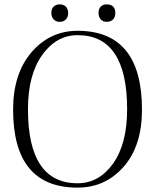

<svg xmlns="http://www.w3.org/2000/svg" viewBox="-20 -850 710 879"><path d="M40 -348Q40 -513 124.5 -611Q209 -709 335 -709Q630 -709 630 -348Q630 -182 546 -86.5Q462 9 335 9Q40 9 40 -348ZM108 -350Q108 -11 335 -11Q433 -11 497.5 -101Q562 -191 562 -350Q562 -689 335 -689Q238 -689 173 -598Q108 -507 108 -350ZM253 -750Q236 -750 225.5 -761.5Q215 -773 215 -791Q215 -809 225.5 -819.5Q236 -830 253.5 -830Q271 -830 281.5 -819.5Q292 -809 292 -790Q292 -771 281 -760.5Q270 -750 253 -750ZM468 -830Q508 -830 508 -790Q508 -771 497 -760.5Q486 -750 468.5 -750Q451 -750 441 -761.5Q431 -773 431 -791Q431 -809 441 -819.5Q451 -830 468 -830Z"/></svg>

Font: Antic Didone
Style: Regular
Weight: 400
Designer: Santiago Orozco
Foundry: Santiago Orozco
Version: Version 2.001